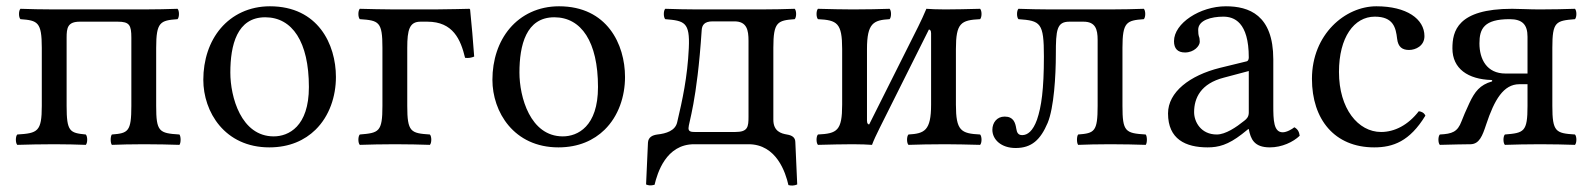

<svg xmlns="http://www.w3.org/2000/svg" viewBox="-20 -459 5067 611"><path d="M437 -429H153C113 -429 75 -430 45 -431C39 -425 39 -404 45 -398C100 -394 113 -389 113 -307V-122C113 -40 100 -35 35 -31C29 -25 29 -4 35 2C65 1 113 0 153 0C193 0 223 1 253 2C259 -4 259 -25 253 -31C202 -36 192 -40 192 -122V-339C192 -370 195 -390 234 -390H355C392 -390 398 -379 398 -339V-122C398 -40 388 -35 336 -31C331 -25 331 -4 336 2C361 1 398 0 438 0C478 0 523 1 551 2C556 -4 556 -25 551 -31C486 -35 477 -40 477 -122V-307C477 -389 490 -394 545 -398C551 -404 551 -425 545 -431C515 -430 477 -429 437 -429Z M627 -205C627 -103 695 10 837 10C901.4 10 949.8 -12.7 983.9 -46C1028.7 -89.8 1049 -152.7 1049 -214C1049 -318 992 -439 839 -439C773.2 -439 718.9 -412 682.3 -369C646 -326.4 627 -268.2 627 -205ZM824 -404C910 -404 963 -326 963 -182C963 -56 898 -25 851 -25C747 -25 713 -151 713 -228C713 -315 734 -404 824 -404Z M1276 -307C1276 -364 1283 -390 1318 -390H1340C1422 -390 1446 -333 1460 -275C1471.1 -273.5 1480.5 -275.4 1489 -279C1485 -332 1481.5 -375.5 1476 -429L1474 -431C1474 -431 1394 -429 1362 -429H1236C1192.7 -429.4 1158 -430 1125 -431C1119 -425 1119 -404 1125 -398C1186 -394 1197 -390 1197 -307V-122C1197 -39 1186 -36 1125 -31C1119 -25 1119 -4 1125 2C1158 1 1193.3 0 1237 0C1280.3 0 1316 1 1348 2C1354 -4 1354 -25 1348 -31C1287 -35 1276 -39 1276 -122Z M1547 -205C1547 -103 1615 10 1757 10C1821.4 10 1869.8 -12.7 1903.9 -46C1948.7 -89.8 1969 -152.7 1969 -214C1969 -318 1912 -439 1759 -439C1693.2 -439 1638.9 -412 1602.3 -369C1566 -326.4 1547 -268.2 1547 -205ZM1744 -404C1830 -404 1883 -326 1883 -182C1883 -56 1818 -25 1771 -25C1667 -25 1633 -151 1633 -228C1633 -315 1654 -404 1744 -404Z M2171 -51C2171 -68 2198 -134.3 2213 -363C2214 -378.3 2220.7 -391 2248 -391H2317C2357 -391 2362 -363 2362 -329V-88C2362 -55 2360 -39 2320 -39H2191C2180 -39 2171 -40 2171 -51ZM2199 -429C2166 -429 2127 -430 2097 -431C2091 -425 2091 -404 2097 -398C2158 -393 2175.9 -388.9 2172 -306C2167.7 -213.7 2151.6 -140.4 2135 -70C2129 -43 2100 -34 2072 -31C2057 -29 2043 -23 2042 -5L2036 128C2043.4 131.4 2051.2 132.2 2063 129C2072 92 2099 0 2189 0H2362C2451 0 2480 90 2489 130C2497.7 132.3 2507.4 132.2 2517 128L2511 -6C2511 -20 2503 -28 2484 -31C2466 -34 2441 -41 2441 -78V-307C2441 -389 2454 -394 2509 -398C2515 -404 2515 -425 2509 -431C2479 -430 2441 -429 2401 -429Z M2746 -63C2743 -63 2739 -65 2739 -75V-303C2739 -386 2760 -395 2811 -398C2817 -404 2817 -425 2811 -431C2788 -430 2731 -429 2694 -429C2661.4 -429 2621 -430 2583 -431C2577 -425 2577 -404 2583 -398C2644 -395 2660 -386 2660 -303V-126C2660 -43 2644 -34 2583 -31C2577 -25 2577 -4 2583 2C2622 1 2662 0 2694 0C2716.6 0 2744 1 2755 2C2760 -11.8 2769.3 -31.7 2779.6 -52.2L2936 -365C2939 -365 2943 -363 2943 -353V-126C2943 -43 2922 -34 2871 -31C2865 -25 2865 -4 2871 2C2894 1 2948.2 0 2988 0C3018.8 0 3060 1 3099 2C3105 -4 3105 -25 3099 -31C3038 -34 3022 -43 3022 -126V-303C3022 -386 3038 -395 3099 -398C3105 -404 3105 -425 3099 -431C3059 -430 3018.8 -429 2988 -429C2965.8 -429 2938 -430 2928 -431C2920.2 -412.5 2911.1 -392.4 2902.1 -374.5Z M3552 -122V-307C3552 -389 3565 -394 3620 -398C3626 -404 3626 -425 3620 -431C3590 -430 3552 -429 3512 -429H3323C3290 -429 3251 -430 3221 -431C3215 -425 3215 -404 3221 -398C3291.7 -393 3302 -387 3302 -279C3302 -174 3294 -119 3280 -78C3267 -42 3250 -29 3233 -29C3220 -29 3216 -37 3214 -50C3211 -69 3205 -88 3177 -88C3152 -88 3138 -68 3138 -46C3138 -15 3166 12 3212 12C3263 12 3291 -14 3314 -68C3334 -116 3340 -218 3340 -286C3340 -364 3343 -390 3383 -390H3428C3466 -390 3473 -366 3473 -332V-122C3473 -40 3463 -35 3411 -31C3406 -25 3406 -4 3411 2C3436 1 3473 0 3513 0C3553 0 3598 1 3626 2C3631 -4 3631 -25 3626 -31C3561 -35 3552 -40 3552 -122Z M3954 -233V-101C3954 -88 3948 -81 3940 -75C3914 -54 3880 -31 3852 -31C3802 -31 3780 -71 3780 -102C3780 -147 3801 -193 3875 -212ZM3954 -48C3960 -17 3970.6 10 4021 10C4059.3 10 4095.3 -7 4116 -27C4114.3 -39.3 4110.3 -47.7 4099 -54C4091.5 -47.8 4074.7 -38 4062 -38C4033 -38 4032 -77 4032 -123V-270C4032 -412 3954 -439 3881 -439C3799 -439 3716 -385 3716 -328C3716 -304 3728 -292 3751 -292C3780 -292 3798 -313 3798 -326C3798 -333 3797 -340 3795 -344C3794 -347 3793 -353 3793 -364C3793 -395 3835 -406 3873 -406C3907 -406 3954 -389 3954 -276C3954 -269 3951 -265 3948 -264L3862 -243C3766 -219 3697 -166 3697 -98C3697 -16 3753 10 3823 10C3857.8 10 3888 2 3932 -32L3952 -48Z M4516 -91C4512 -100 4504 -104 4495 -105C4461 -61 4418 -39 4375 -39C4302 -39 4241 -113 4241 -230C4241 -340 4289 -406 4355 -406C4414 -406 4422 -371 4426 -336C4429 -309 4443 -300 4464 -300C4485 -300 4513 -313 4513 -344C4513 -399 4456 -439 4360 -439C4261 -439 4155 -350 4155 -208C4155 -79 4227 10 4353 10C4413 10 4466 -9 4516 -91Z M4688 -321C4688 -368 4703 -398 4784 -398C4825 -398 4841 -380.3 4841 -342V-225H4771C4711 -225 4688 -271 4688 -321ZM4660 0C4687.7 -0.8 4697.5 -26.6 4709.5 -63C4735.5 -141.5 4764.6 -191 4815 -191H4841V-122C4841 -39 4830 -36 4769 -31C4763 -25 4763 -4 4769 2C4802 1 4837.3 0 4881 0C4924.3 0 4960 1 4992 2C4998 -4 4998 -25 4992 -31C4931 -35 4920 -39 4920 -122V-307C4920 -390 4931 -393 4992 -398C4998 -404 4998 -425 4992 -431C4958 -430 4923.7 -429 4880 -429C4845.7 -429 4816.7 -431 4792 -431C4617 -431 4602 -359 4602 -305C4602 -240.3 4651.6 -206.6 4726.3 -204.4C4729.2 -204.2 4729.3 -200.5 4727.7 -199.8C4689.7 -189 4673.2 -167.5 4656 -131C4645 -107.7 4635.8 -85.8 4631 -73C4618.3 -39 4601 -33 4562 -31C4556 -25 4556 -4 4562 2C4582 1 4660 0 4660 0Z"/></svg>

Font: Libertinus Math
Style: Regular
Weight: 400
Designer: Philipp H. Poll
Foundry: Khaled Hosny
Version: Version 6.2